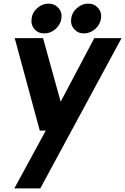

<svg xmlns="http://www.w3.org/2000/svg" viewBox="-20 -760 689 1057"><path d="M154 -658Q158 -692 185.5 -716Q213 -740 247 -740Q281 -740 302 -716Q323 -692 318 -658Q313 -624 285.5 -600Q258 -576 224 -576Q190 -576 169.5 -600Q149 -624 154 -658ZM442 -576Q409 -576 388 -600Q367 -624 372 -658Q376 -692 404 -716Q432 -740 465 -740Q499 -740 520 -716Q541 -692 536 -658Q531 -624 503.5 -600Q476 -576 442 -576ZM649 -550 202 277H59L232 -41H199L61 -550H217L314 -200L499 -550Z"/></svg>

Font: Oakes Grotesk Bold
Style: Italic
Weight: 700
Italic angle: -8°
Designer: Samuel Oakes
Foundry: Samuel Oakes
Version: Version 1.000;PS 001.000;hotconv 1.0.88;makeotf.lib2.5.64775